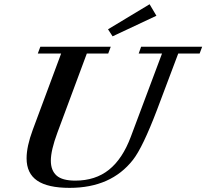

<svg xmlns="http://www.w3.org/2000/svg" viewBox="-20 -887 989 920"><path d="M519.5 -712.9 497.6 -746.6 696.8 -866.7 729.5 -811.5ZM313.5 13.2Q209 13.2 158.2 -21.5Q107.4 -56.2 107.4 -128.4Q107.4 -185.5 137.2 -265.6L272.9 -630.4H161.1L173.3 -663.1H510.7L498.5 -630.4H396L254.9 -251Q223.6 -166.5 223.6 -117.2Q223.6 -70.3 251 -45.9Q278.3 -21.5 340.8 -21.5Q437 -21.5 502.2 -73.7Q567.4 -126 606.9 -231.9L756.3 -630.4H644.5L656.2 -663.1H948.7L936.5 -630.4H834L731.9 -359.4Q663.6 -180.2 617.2 -121.1Q512.2 13.2 313.5 13.2Z"/></svg>

Font: Elstob 10pt SemiBold
Style: Italic
Weight: 600
Italic angle: -20°
Designer: Peter S. Baker
Version: Version 1.015